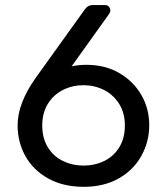

<svg xmlns="http://www.w3.org/2000/svg" viewBox="-20 -720 640 750"><path d="M48.8 -230Q48.8 -315.9 118.2 -414.1L309.1 -680.2Q310.1 -681.2 314.5 -687Q318.8 -692.9 325.9 -696.5Q333 -700.2 341.8 -700.2H391.1Q399.9 -700.2 405.5 -693.6Q411.1 -687 411.1 -678.2Q411.1 -673.3 405.8 -665L259.8 -460.9Q285.6 -466.8 317.9 -466.8Q391.1 -466.8 446.5 -434.3Q502 -401.9 532.5 -348.4Q563 -294.9 563 -231Q563 -167 532.5 -111.6Q502 -56.2 444.1 -23.2Q386.2 9.8 307.1 9.8Q227.1 9.8 168.5 -22.7Q109.9 -55.2 79.3 -110.1Q48.8 -165 48.8 -230ZM145 -230Q145 -180.2 167 -144.5Q189 -108.9 226.1 -91.1Q263.2 -73.2 306.2 -73.2Q350.1 -73.2 387 -91.1Q423.8 -108.9 445.8 -144.5Q467.8 -180.2 467.8 -230Q467.8 -278.8 445.3 -314.5Q422.9 -350.1 386 -368.7Q349.1 -387.2 306.2 -387.2Q263.2 -387.2 226.1 -368.7Q189 -350.1 167 -314.5Q145 -278.8 145 -230Z"/></svg>

Font: Rubik AZ
Style: Regular
Weight: 400
Designer: Hubert and Fischer
Foundry: Hubert & Fischer
Version: Version 2.000